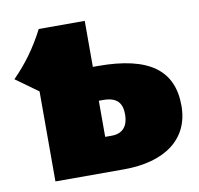

<svg xmlns="http://www.w3.org/2000/svg" viewBox="-75 -602 694 670"><g transform="rotate(-10 271.5 -267.0)"><path d="M285 -371H267V-534H104C71 -470 36 -423 -10 -376L69 -319V0H312C455 0 548 -64 548 -184C548 -309 467 -371 285 -371ZM290 -123H267V-251H282C331 -251 349 -229 349 -188C349 -149 331 -123 290 -123Z"/></g></svg>

Font: Fira Sans Heavy
Style: Regular
Weight: 900
Designer: bBox Type GmbH & Carrois Corporate GbR & Edenspiekermann AG
Foundry: bBox Type GmbH & Carrois Corporate GbR & Edenspiekermann AG
Version: Version 4.300;PS 004.300;hotconv 1.0.88;makeotf.lib2.5.64775